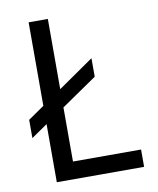

<svg xmlns="http://www.w3.org/2000/svg" viewBox="-78 -735 656 797"><g transform="rotate(-10 250.0 -337.0)"><path d="M178 -73H465V0H97V-245L29 -198V-275L97 -322V-674H178V-378L328 -482V-404L178 -301Z"/></g></svg>

Font: Hind Madurai
Style: Regular
Weight: 400
Designer: Jyotish Sonowal
Foundry: Indian Type Foundry
Version: Version 0.702;PS 1.0;hotconv 1.0.81;makeotf.lib2.5.63406